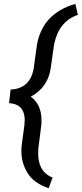

<svg xmlns="http://www.w3.org/2000/svg" viewBox="-20 -801 425 999"><path d="M253.4 123C210 106 185.1 71.3 179.7 19.5L178.7 4.4L179.7 -30.3L194.8 -148.9C195.8 -156.7 195.8 -165 195.8 -172.9C195.8 -179.2 195.8 -185.1 195.3 -191.4C191.9 -237.8 173.8 -273.4 140.1 -298.3C198.2 -329.1 232.4 -377 243.2 -441.9L259.8 -559.1C274.4 -646 316.4 -700.7 385.3 -723.6L372.1 -780.8C257.8 -748 190.9 -676.3 171.9 -565.9L156.7 -454.6C146.5 -377.9 106 -338.4 35.2 -335L27.3 -264.2C75.2 -261.7 102.1 -238.3 107.4 -193.8C108.4 -187.5 108.4 -181.2 108.4 -174.3C108.4 -166.5 107.9 -158.2 106.9 -149.4L93.3 -48.3C91.8 -37.1 91.3 -25.9 91.3 -15.1C91.3 26.9 102.1 64.9 124 100.1C145.5 134.8 182.1 161.1 233.4 178.2Z"/></svg>

Font: Roboto
Style: Italic
Weight: 400
Italic angle: -12°
Designer: Google
Version: Version 2.137; 2017